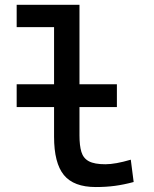

<svg xmlns="http://www.w3.org/2000/svg" viewBox="-20 -752 626 782"><path d="M47.9 -315.9V-408.7H200.2V-641.6H47.9V-732.4H303.7V-408.7H456.1V-315.9H303.7V-200.2Q303.7 -159.2 311.5 -133.3Q319.3 -107.4 342 -95.2Q364.7 -83 409.2 -83Q449.7 -83 512.7 -101.6L524.4 -10.7Q484.9 0 448.5 4.9Q412.1 9.8 370.1 9.8Q280.3 9.8 240.2 -39.1Q200.2 -87.9 200.2 -195.3V-315.9Z"/></svg>

Font: Cascadia Code NF
Style: Regular
Weight: 400
Monospace: yes
Designer: Aaron Bell
Foundry: Saja Typeworks
Version: Version 2404.023; ttfautohint (v1.8.4)